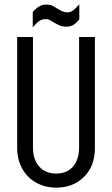

<svg xmlns="http://www.w3.org/2000/svg" viewBox="-20 -862 519 890"><path d="M59.6 -175.8V-690.4H132.8V-179.7Q132.8 -121.1 162.1 -89.8Q190.4 -57.6 240.2 -57.6Q291 -57.6 318.4 -89.8Q346.7 -123 346.7 -179.7V-690.4H419.9V-175.8Q419.9 -92.8 370.1 -43Q320.3 7.8 240.2 7.8Q188.5 7.8 147.5 -15.6Q106.4 -38.1 83 -80.1Q59.6 -123 59.6 -175.8ZM131.8 -806.6Q148.4 -825.2 163.1 -833Q176.8 -840.8 194.3 -840.8Q210.9 -840.8 219.7 -836.9Q230.5 -832 244.1 -823.2Q257.8 -814.5 268.6 -809.6Q280.3 -804.7 292 -804.7Q306.6 -804.7 317.4 -812.5Q322.3 -816.4 330.1 -823.7Q337.9 -831.1 347.7 -841.8V-772.5Q331.1 -752 319.3 -746.1Q305.7 -738.3 286.1 -738.3Q271.5 -738.3 258.8 -743.2Q252.9 -745.1 246.1 -749Q239.3 -752.9 231.4 -756.8Q224.6 -760.7 219.2 -764.2Q213.9 -767.6 210 -769.5Q202.1 -773.4 191.4 -773.4Q176.8 -773.4 163.1 -765.6Q151.4 -757.8 131.8 -735.4Z"/></svg>

Font: Dinish Condensed
Style: Regular
Weight: 400
Width: 3
Designer: Bert Driehuis
Foundry: Playbeing
Version: Version 3.006; git-39231f3c-release